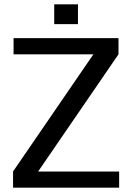

<svg xmlns="http://www.w3.org/2000/svg" viewBox="-20 -866 609 886"><path d="M40.2 0V-74.6L411 -615.4H42.6V-690H526.8V-615.4L156 -74.6H529.8V0ZM230.2 -754.6V-846H339.8V-754.6Z"/></svg>

Font: Mozilla Headline ExtraLight
Style: Regular
Weight: 200
Designer: Studio DRAMA
Foundry: Studio DRAMA
Version: Version 1.000